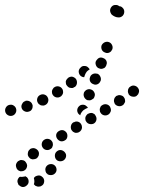

<svg xmlns="http://www.w3.org/2000/svg" viewBox="-39 -443 578 771"><path d="M70 270V269Q68 268 66 267Q65 265 63 265Q61 265 59 266Q50 268 41 267Q41 267 41 267Q40 267 39 268Q39 268 38 269Q35 272 33 276Q31 280 31 285Q31 289 33 293Q34 298 37 301H38Q41 304 45 306Q49 308 53 308Q58 308 62 306Q66 304 69 301Q76 295 76 286Q76 276 70 270ZM104 265Q108 263 113 262Q117 261 121 262Q126 263 129 266Q133 269 135 272Q140 280 138 289Q136 299 128 303Q124 306 120 306Q115 307 111 306Q107 305 103 303Q100 300 97 297Q99 291 99 286Q99 279 97 272Q98 270 100 268Q102 266 104 265ZM148 224Q154 217 163 216Q172 215 179 220Q187 226 188 236Q189 245 183 252Q177 259 168 260Q158 261 151 256Q151 255 151 255Q151 255 151 255Q149 253 147 252Q143 245 143 238Q143 230 148 224ZM70 221Q69 214 65 209Q63 207 61 204Q60 204 60 203Q59 203 59 203Q55 200 50 200Q46 199 42 200Q37 202 34 204Q30 207 28 211Q23 219 26 228Q28 237 36 242Q40 244 44 245Q49 245 53 244Q57 243 61 240Q65 237 67 233Q70 228 70 221ZM182 188Q184 197 192 202Q200 206 209 204Q218 202 223 194Q228 186 226 177Q223 168 215 163Q207 158 198 160Q189 163 184 171Q180 179 182 188ZM114 186Q117 182 117 178Q118 173 117 169Q116 165 113 161Q107 154 98 152Q89 151 81 156V157Q74 162 73 171Q71 181 77 188Q80 192 83 194Q87 196 92 197Q96 197 100 196Q105 195 108 193Q112 190 114 186ZM170 150Q172 146 173 142Q174 138 173 133Q173 129 170 125Q165 117 156 115Q147 113 139 118Q131 123 129 132Q127 141 132 149Q137 157 146 159Q155 161 163 156Q167 154 170 150ZM231 108Q233 99 229 91Q224 83 215 80Q206 78 198 83Q190 87 187 96Q185 105 190 113Q195 121 204 124Q213 126 221 121Q229 117 231 108ZM285 82Q288 79 289 75Q291 71 290 66Q290 62 288 58Q284 49 275 46Q266 43 258 48Q257 48 257 48Q257 48 256 48Q248 53 246 62Q244 71 248 79Q251 83 254 86Q258 88 262 90Q266 91 271 90Q275 90 279 87Q283 85 285 82ZM338 53Q346 48 348 39Q350 30 345 22Q343 18 340 15Q336 13 332 11Q327 10 323 11Q318 12 315 14H314Q311 16 308 20Q305 24 304 28Q303 32 304 37Q304 41 307 45Q312 53 321 55Q330 57 338 53ZM-8 19Q-16 14 -18 5Q-20 -4 -15 -12Q-10 -20 -1 -22Q-1 -22 0 -22Q9 -24 16 -19Q24 -14 26 -5Q28 4 23 12Q18 20 9 22Q0 24 -8 19ZM402 11Q405 7 406 3Q407 -1 406 -6Q405 -10 403 -14Q398 -22 389 -24Q380 -26 372 -21Q368 -19 365 -15Q363 -11 362 -7Q361 -3 362 2Q362 6 365 10Q370 18 379 20Q388 22 396 17Q400 15 402 11ZM271 0Q271 -4 273 -9Q277 -17 285 -21Q294 -24 302 -21Q306 -19 309 -16Q312 -14 314 -10Q308 -8 303 -5Q295 -1 290 6Q285 12 283 20Q280 18 277 15Q274 12 273 9Q271 5 271 0ZM85 1Q88 -2 90 -6Q92 -10 92 -15Q93 -19 91 -23Q88 -32 80 -36Q72 -40 63 -38V-37Q54 -35 50 -26Q45 -18 48 -9Q51 0 60 4Q68 8 77 5Q81 4 85 1ZM459 -26Q461 -29 463 -33Q464 -37 463 -41Q463 -46 460 -50Q456 -58 447 -60Q438 -63 430 -58Q429 -58 429 -58Q429 -58 428 -58Q425 -55 422 -51Q420 -48 419 -43Q418 -39 419 -34Q420 -30 422 -26Q427 -19 436 -17Q445 -15 453 -20Q457 -22 459 -26ZM154 -34Q157 -43 153 -51Q149 -60 140 -63Q131 -66 123 -62Q114 -58 111 -49Q108 -40 112 -32Q114 -28 117 -25Q121 -22 125 -20Q129 -19 134 -19Q138 -19 142 -21Q151 -25 154 -34ZM298 -71V-70Q295 -62 299 -53Q303 -45 311 -41Q315 -40 320 -40Q324 -40 328 -42Q332 -44 336 -47Q339 -50 340 -54Q344 -63 340 -71Q336 -80 328 -83Q323 -85 319 -85Q315 -85 310 -83Q306 -81 303 -78Q300 -75 298 -71ZM204 -55Q208 -57 210 -61Q213 -64 214 -69Q215 -73 214 -77Q214 -82 211 -86Q206 -94 197 -96Q188 -98 180 -93Q176 -91 174 -87Q171 -83 170 -79Q169 -75 170 -70Q170 -66 173 -62Q178 -54 187 -52Q196 -50 204 -55ZM516 -65Q518 -69 519 -73Q520 -77 519 -82Q518 -86 515 -90Q510 -97 501 -99Q492 -101 484 -95Q480 -93 478 -89Q475 -85 475 -81Q474 -76 475 -72Q476 -68 478 -64Q484 -56 493 -55Q502 -53 510 -58V-59Q513 -61 516 -65ZM270 -109Q271 -118 266 -126Q260 -133 251 -135Q242 -136 234 -130Q231 -127 228 -123Q226 -120 225 -115Q225 -111 226 -106Q227 -102 230 -99Q233 -95 236 -93Q240 -90 245 -90Q249 -89 254 -90Q258 -92 261 -94Q261 -94 261 -94Q261 -94 262 -94Q269 -100 270 -109ZM323 -134Q319 -125 323 -116Q327 -108 336 -105Q340 -103 344 -103Q349 -103 353 -105Q357 -107 360 -110Q363 -114 365 -118Q368 -127 364 -135Q360 -144 352 -147Q348 -148 343 -148Q339 -148 334 -146Q330 -144 327 -141Q324 -138 323 -134ZM310 -156Q315 -161 321 -164Q320 -166 319 -168Q318 -169 316 -171Q310 -178 301 -178Q291 -179 285 -172Q278 -166 277 -157Q277 -147 283 -140Q286 -137 290 -135Q294 -133 299 -133Q299 -133 299 -133Q299 -133 299 -133Q300 -137 302 -142Q305 -150 310 -156ZM346 -182Q348 -175 355 -170Q359 -168 363 -167Q367 -166 372 -167Q376 -168 380 -170Q384 -173 386 -177Q387 -178 387 -179Q388 -180 388 -181V-182Q392 -190 388 -199Q384 -207 375 -210Q371 -212 366 -212Q362 -212 358 -210Q354 -208 351 -204Q348 -201 346 -197Q343 -190 346 -182ZM370 -243Q374 -235 383 -232Q387 -230 391 -230Q396 -230 400 -232Q404 -234 407 -237Q410 -241 412 -245Q415 -254 411 -262Q407 -271 398 -274Q390 -277 381 -273Q373 -269 369 -261Q366 -252 370 -243ZM454 -411Q460 -405 460 -396Q460 -387 454 -380Q447 -373 438 -373Q430 -373 423 -376Q416 -379 410 -384Q404 -391 403 -400Q403 -409 409 -416Q415 -423 424 -423Q433 -424 440 -418Q448 -418 454 -411Z"/></svg>

Font: FRB American Cursive Guidelines Dotted Extrabold
Style: Bold Italic
Weight: 800
Italic angle: -25°
Version: Version 2.0;Modular Font Editor K font №1